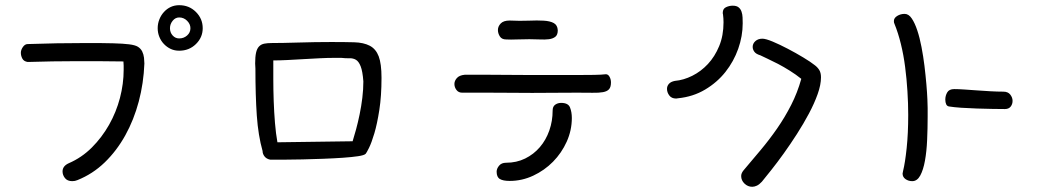

<svg xmlns="http://www.w3.org/2000/svg" viewBox="-20 -552 4063 733"><path d="M85.9 -315.4Q71.3 -317.4 65.4 -328.1Q59.6 -338.9 59.6 -350.6Q59.6 -361.3 67.4 -372.6Q75.2 -383.8 85.9 -383.8Q136.7 -385.7 196.8 -386.7Q256.8 -387.7 312.5 -387.7Q374 -387.7 412.1 -386.7Q450.2 -385.7 473.1 -382.8Q496.1 -379.9 506.3 -373.5Q516.6 -367.2 522.5 -356.4Q528.3 -344.7 529.8 -331.5Q531.2 -318.4 531.2 -309.6Q528.3 -234.4 509.8 -164.6Q491.2 -94.7 458.5 -35.6Q425.8 23.4 379.9 67.9Q334 112.3 275.4 135.7Q266.6 139.6 255.9 139.6Q237.3 139.6 228 127.9Q218.8 116.2 218.8 102.5Q218.8 82 242.2 71.3Q292 49.8 330.6 11.2Q369.1 -27.3 396.5 -75.7Q423.8 -124 438 -178.2Q452.1 -232.4 452.1 -285.2Q452.1 -293 452.1 -301.3Q452.1 -309.6 451.2 -317.4Q401.4 -318.4 355.5 -318.4Q309.6 -318.4 267.6 -318.4Q183.6 -318.4 85.9 -315.4ZM582 -444.3Q582 -461.9 588.4 -478Q594.7 -494.1 606 -506.3Q617.2 -518.6 631.8 -525.4Q646.5 -532.2 664.1 -532.2Q702.1 -532.2 728 -506.3Q753.9 -480.5 753.9 -444.3Q753.9 -409.2 728 -383.8Q702.1 -358.4 664.1 -358.4Q646.5 -358.4 631.8 -365.2Q617.2 -372.1 606 -383.8Q594.7 -395.5 588.4 -411.1Q582 -426.8 582 -444.3ZM628.9 -444.3Q628.9 -427.7 639.2 -416.5Q649.4 -405.3 664.1 -405.3Q681.6 -405.3 694.3 -416.5Q707 -427.7 707 -444.3Q707 -460 694.3 -472.7Q681.6 -485.4 664.1 -485.4Q649.4 -485.4 639.2 -472.7Q628.9 -460 628.9 -444.3Z M955.1 -290Q955.1 -294.9 954.6 -299.8Q954.1 -304.7 954.1 -309.6Q954.1 -335 957.5 -350.6Q960.9 -366.2 968.8 -374.5Q976.6 -382.8 988.8 -385.3Q1001 -387.7 1017.6 -387.7Q1036.1 -387.7 1062.5 -388.2Q1088.9 -388.7 1119.1 -389.6Q1149.4 -390.6 1182.1 -391.1Q1214.8 -391.6 1245.1 -391.6Q1295.9 -391.6 1332 -390.6Q1368.2 -389.6 1391.6 -377.4Q1415 -365.2 1425.8 -336.9Q1436.5 -308.6 1436.5 -254.9Q1436.5 -185.5 1428.2 -132.3Q1419.9 -79.1 1409.2 -43Q1398.4 -6.8 1388.7 12.7Q1378.9 32.2 1376 35.2Q1370.1 41 1346.7 44.4Q1323.2 47.9 1288.6 50.3Q1253.9 52.7 1213.4 54.2Q1172.9 55.7 1134.3 56.6Q1095.7 57.6 1063 57.6Q1030.3 57.6 1011.7 57.6Q997.1 54.7 989.7 44.9Q982.4 35.2 982.4 24.4Q965.8 -34.2 960.4 -110.8Q955.1 -187.5 955.1 -290ZM1023.4 -321.3Q1023.4 -290 1023.4 -249.5Q1023.4 -209 1024.9 -166.5Q1026.4 -124 1029.8 -82.5Q1033.2 -41 1039.1 -8.8L1326.2 -12.7Q1332 -31.2 1339.4 -58.1Q1346.7 -85 1353 -115.7Q1359.4 -146.5 1363.3 -178.7Q1367.2 -210.9 1367.2 -241.2Q1364.3 -280.3 1356.9 -298.8Q1349.6 -317.4 1338.9 -323.7Q1328.1 -330.1 1314 -329.6Q1299.8 -329.1 1283.2 -331.1H1256.8Q1231.4 -331.1 1200.7 -329.6Q1169.9 -328.1 1138.2 -326.2Q1106.4 -324.2 1076.7 -322.8Q1046.9 -321.3 1023.4 -321.3Z M1912.1 -401.4Q1895.5 -401.4 1888.2 -413.1Q1880.9 -424.8 1880.9 -437.5Q1880.9 -451.2 1891.6 -462.4Q1902.3 -473.6 1925.8 -473.6Q1964.8 -471.7 1998 -473.1Q2031.2 -474.6 2055.7 -473.1Q2080.1 -471.7 2094.2 -463.9Q2108.4 -456.1 2109.4 -436.5Q2109.4 -418.9 2100.1 -411.6Q2090.8 -404.3 2075.7 -402.3Q2060.5 -400.4 2041 -401.4Q2021.5 -402.3 2001 -402.3Q1976.6 -402.3 1953.1 -401.4Q1929.7 -400.4 1912.1 -401.4ZM1744.1 -198.2Q1730.5 -198.2 1722.7 -208.5Q1714.8 -218.8 1714.8 -231.4Q1714.8 -243.2 1724.1 -253.9Q1733.4 -264.6 1753.9 -266.6H1847.7Q1882.8 -266.6 1924.8 -266.1Q1966.8 -265.6 2011.7 -265.6H2180.7Q2218.8 -265.6 2248 -266.1Q2277.3 -266.6 2293 -268.6Q2301.8 -268.6 2307.1 -258.8Q2312.5 -249 2312.5 -237.3Q2312.5 -219.7 2305.2 -211.4Q2297.9 -203.1 2282.2 -200.2Q2266.6 -197.3 2242.2 -197.8Q2217.8 -198.2 2183.6 -198.2Q2146.5 -198.2 2102.5 -197.8Q2058.6 -197.3 2011.7 -197.3Q1966.8 -197.3 1922.9 -197.8Q1878.9 -198.2 1842.8 -198.2ZM2089.8 -129.9Q2089.8 -145.5 2099.6 -152.3Q2109.4 -159.2 2122.1 -159.2Q2149.4 -159.2 2156.2 -141.6Q2163.1 -124 2163.1 -101.6Q2163.1 -54.7 2143.6 -11.2Q2124 32.2 2091.3 65.4Q2058.6 98.6 2015.6 118.7Q1972.7 138.7 1925.8 138.7Q1900.4 138.7 1888.2 131.3Q1876 124 1876 103.5Q1876 91.8 1885.3 80.6Q1894.5 69.3 1912.1 69.3Q1952.1 69.3 1984.9 53.2Q2017.6 37.1 2041 9.8Q2064.5 -17.6 2077.1 -53.7Q2089.8 -89.8 2089.8 -129.9Z M2882.8 -340.8Q2866.2 -345.7 2859.9 -354.5Q2853.5 -363.3 2853.5 -373Q2853.5 -385.7 2863.8 -395Q2874 -404.3 2890.6 -404.3Q2903.3 -404.3 2930.2 -393.1Q2957 -381.8 2987.8 -365.7Q3018.6 -349.6 3046.9 -332.5Q3075.2 -315.4 3089.8 -303.7Q3100.6 -295.9 3107.4 -285.2Q3114.3 -274.4 3114.3 -256.8Q3114.3 -228.5 3101.6 -192.9Q3088.9 -157.2 3068.4 -118.7Q3047.9 -80.1 3022.5 -40.5Q2997.1 -1 2972.2 33.7Q2947.3 68.4 2924.8 96.7Q2902.3 125 2888.7 141.6Q2878.9 152.3 2869.6 156.7Q2860.4 161.1 2851.6 161.1Q2835 161.1 2822.3 148.9Q2809.6 136.7 2809.6 120.1Q2809.6 109.4 2818.4 98.6Q2850.6 60.5 2883.8 21Q2917 -18.6 2946.8 -61.5Q2976.6 -104.5 3000.5 -151.4Q3024.4 -198.2 3039.1 -251Q3018.6 -267.6 2995.1 -282.2Q2971.7 -296.9 2950.2 -308.1Q2928.7 -319.3 2910.6 -327.6Q2892.6 -335.9 2882.8 -340.8ZM2740.2 -497.1Q2739.3 -499 2739.3 -502.9Q2739.3 -518.6 2751.5 -524.4Q2763.7 -530.3 2777.3 -530.3Q2792 -530.3 2799.8 -523.9Q2807.6 -517.6 2811 -507.3Q2814.5 -497.1 2814.9 -485.4Q2815.4 -473.6 2815.4 -462.9Q2815.4 -414.1 2798.3 -365.7Q2781.2 -317.4 2749.5 -277.3Q2717.8 -237.3 2671.9 -210Q2626 -182.6 2568.4 -176.8Q2565.4 -175.8 2561.5 -175.8Q2543.9 -175.8 2535.2 -187.5Q2526.4 -199.2 2526.4 -212.9Q2526.4 -223.6 2533.7 -231.9Q2541 -240.2 2556.6 -243.2Q2589.8 -246.1 2623 -262.7Q2656.2 -279.3 2682.6 -307.6Q2709 -335.9 2725.6 -376Q2742.2 -416 2742.2 -466.8Q2742.2 -474.6 2741.7 -481.9Q2741.2 -489.3 2740.2 -497.1Z M3394.5 -461.9Q3392.6 -464.8 3392.6 -471.7Q3392.6 -483.4 3405.3 -491.2Q3418 -499 3433.6 -499Q3449.2 -499 3460.9 -481.4Q3472.7 -463.9 3481.9 -436Q3491.2 -408.2 3498 -372.6Q3504.9 -336.9 3509.3 -300.8Q3513.7 -264.6 3516.6 -231Q3519.5 -197.3 3520.5 -172.9Q3521.5 -156.2 3521.5 -139.6Q3521.5 -123 3521.5 -106.4Q3521.5 -61.5 3519.5 -17.6Q3517.6 26.4 3511.2 61.5Q3504.9 96.7 3493.2 118.2Q3481.4 139.6 3462.9 139.6Q3448.2 139.6 3437 131.8Q3425.8 124 3425.8 110.4Q3425.8 108.4 3427.7 100.6Q3435.5 69.3 3441.4 13.2Q3447.3 -43 3447.3 -113.3Q3447.3 -157.2 3444.3 -204.1Q3441.4 -251 3435.5 -296.4Q3429.7 -341.8 3419.4 -383.8Q3409.2 -425.8 3394.5 -461.9ZM3603.5 -145.5Q3595.7 -146.5 3592.3 -153.8Q3588.9 -161.1 3588.9 -171.9Q3588.9 -186.5 3596.2 -199.2Q3603.5 -211.9 3623 -211.9Q3637.7 -211.9 3660.2 -210.4Q3682.6 -209 3708.5 -207Q3734.4 -205.1 3761.2 -203.6Q3788.1 -202.1 3810.5 -202.1Q3828.1 -202.1 3836.9 -190.9Q3845.7 -179.7 3845.7 -167Q3845.7 -154.3 3838.4 -145Q3831.1 -135.7 3816.4 -135.7Q3797.9 -135.7 3769 -136.2Q3740.2 -136.7 3709.5 -137.7Q3678.7 -138.7 3649.9 -140.6Q3621.1 -142.6 3603.5 -145.5Z"/></svg>

Font: Hi Melody
Style: Regular
Weight: 400
Designer: YoonDesign Inc.
Foundry: YoonDesign Inc.
Version: Version 3.00